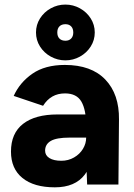

<svg xmlns="http://www.w3.org/2000/svg" viewBox="-20 -790 575 822"><path d="M348.9 -104.4V-251Q348.9 -319.6 328.5 -354.9Q308.1 -390.1 258.4 -390.1Q227.7 -390.1 204.4 -376.9Q181 -363.6 164.4 -337.1L38.7 -379.4Q64.7 -437.1 118.9 -474.6Q173.1 -512 257.6 -512Q371 -512 430.9 -449.4Q490.9 -386.7 489.4 -277.9L487 0H353.1ZM27 -141Q27 -219.4 78.7 -259.7Q130.4 -300 226.1 -300H358V-200.9H278.1Q221.7 -200.9 197.4 -186.6Q173.1 -172.3 173.1 -145Q173.1 -124.7 191.6 -113.2Q210 -101.7 242.9 -101.7Q272.4 -101.7 296.9 -115.8Q321.4 -129.9 335.1 -152.6Q348.9 -175.4 348.9 -200.9H384.6Q384.6 -97.1 343.1 -42.6Q301.7 12 214.9 12Q125.4 12 76.2 -27.9Q27 -67.7 27 -141ZM134.1 -651Q134.1 -683.8 151.3 -711.1Q168.5 -738.4 197.5 -754.4Q226.5 -770.4 259.9 -770.4Q293.3 -770.4 322.2 -754.4Q351.1 -738.4 368.4 -711.1Q385.7 -683.8 385.7 -651Q385.7 -618.2 368.4 -590.9Q351.1 -563.6 322.2 -547.6Q293.3 -531.6 259.9 -531.6Q226.5 -531.6 197.5 -547.6Q168.5 -563.6 151.3 -590.9Q134.1 -618.2 134.1 -651ZM293.7 -650.7Q293.7 -667.8 284.6 -677.1Q275.6 -686.4 260.1 -686.4Q243.7 -686.4 234.5 -677.1Q225.3 -667.8 225.3 -651Q225.3 -634.2 234.5 -624.9Q243.7 -615.6 260.1 -615.6Q275.6 -615.6 284.6 -625Q293.7 -634.5 293.7 -650.7Z"/></svg>

Font: 寒蝉端黑体 Light
Style: Regular
Weight: 300
Designer: ChillDuanSans {Warren2060}; 
Source Han Sans {Ryoko NISHIZUKA 西塚涼子 (kana, bopomofo & ideographs); Paul D. Hunt (Latin, G
Foundry: ChillType&Adobe
Version: Version 1.300;Glyphs 3.3 (3306)